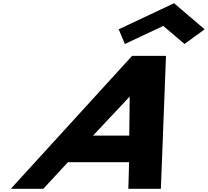

<svg xmlns="http://www.w3.org/2000/svg" viewBox="-20 -1172 1290 1192"><path d="M716.9 -990 755.3 -899 993.7 -1011 1125.5 -899 1250.5 -990 1060.7 -1152ZM1010.5 -825H800L47.2 0H249.2L401.5 -165H781.4L776.8 0H978.8ZM782.4 -330H557.4L782.8 -570H785.2Z"/></svg>

Font: Hussar
Style: BdSuprExtOblFive
Weight: 700
Foundry: Cannot Into Space Fonts
Version: Version 2.00